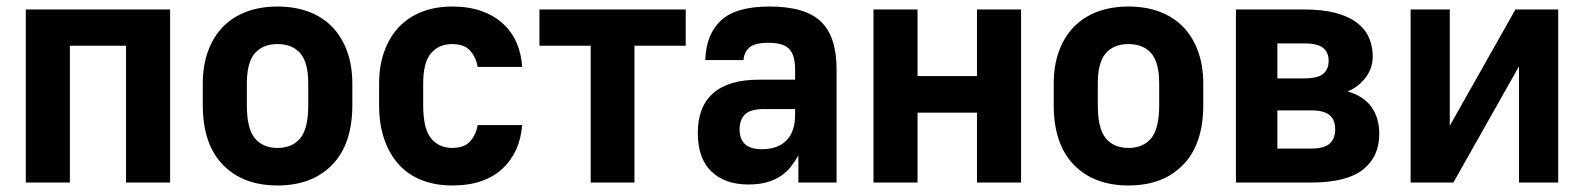

<svg xmlns="http://www.w3.org/2000/svg" viewBox="-20 -559 4851 588"><path d="M59 -530H501V0H366V-419H194V0H59Z M830 9Q724 9 662.5 -54.5Q601 -118 601 -237V-303Q601 -358 617 -402Q633 -446 662.5 -476.5Q692 -507 734.5 -523Q777 -539 830 -539Q883 -539 925.5 -523Q968 -507 997.5 -476.5Q1027 -446 1043 -402Q1059 -358 1059 -303V-237Q1059 -118 997.5 -54.5Q936 9 830 9ZM830 -106Q875 -106 899.5 -135.5Q924 -165 924 -237V-303Q924 -368 899.5 -396Q875 -424 830 -424Q785 -424 760.5 -396Q736 -368 736 -303V-237Q736 -165 760.5 -135.5Q785 -106 830 -106Z M1365 9Q1314 9 1272.5 -7Q1231 -23 1202 -54.5Q1173 -86 1157 -132Q1141 -178 1141 -237V-303Q1141 -358 1157 -402Q1173 -446 1202 -476.5Q1231 -507 1272.5 -523Q1314 -539 1365 -539Q1416 -539 1455 -525Q1494 -511 1521 -486Q1548 -461 1562.5 -427Q1577 -393 1579 -354H1443Q1438 -383 1420 -403.5Q1402 -424 1365 -424Q1324 -424 1300 -396Q1276 -368 1276 -303V-237Q1276 -165 1300 -135.5Q1324 -106 1365 -106Q1402 -106 1420 -126.5Q1438 -147 1443 -176H1579Q1576 -135 1561 -101.5Q1546 -68 1519.5 -43Q1493 -18 1454.5 -4.5Q1416 9 1365 9Z M1789 -419H1632V-530H2080V-419H1923V0H1789Z M2272 6Q2200 6 2158.5 -34Q2117 -74 2117 -152Q2117 -232 2164 -273.5Q2211 -315 2305 -315H2415V-346Q2415 -391 2396.5 -409.5Q2378 -428 2334 -428Q2292 -428 2275.5 -414Q2259 -400 2257 -375H2140Q2142 -453 2187.5 -496Q2233 -539 2337 -539Q2446 -539 2494 -493Q2542 -447 2542 -347V0H2425V-83Q2415 -65 2402 -48.5Q2389 -32 2371 -20Q2353 -8 2329 -1Q2305 6 2272 6ZM2313 -102Q2362 -102 2388.5 -129Q2415 -156 2415 -207V-225H2320Q2278 -225 2261.5 -208.5Q2245 -192 2245 -163Q2245 -102 2313 -102Z M2655 -530H2790V-326H2972V-530H3107V0H2972V-214H2790V0H2655Z M3436 9Q3330 9 3268.5 -54.5Q3207 -118 3207 -237V-303Q3207 -358 3223 -402Q3239 -446 3268.5 -476.5Q3298 -507 3340.5 -523Q3383 -539 3436 -539Q3489 -539 3531.5 -523Q3574 -507 3603.5 -476.5Q3633 -446 3649 -402Q3665 -358 3665 -303V-237Q3665 -118 3603.5 -54.5Q3542 9 3436 9ZM3436 -106Q3481 -106 3505.5 -135.5Q3530 -165 3530 -237V-303Q3530 -368 3505.5 -396Q3481 -424 3436 -424Q3391 -424 3366.5 -396Q3342 -368 3342 -303V-237Q3342 -165 3366.5 -135.5Q3391 -106 3436 -106Z M3765 -530H3974Q4030 -530 4070 -519.5Q4110 -509 4135.5 -489.5Q4161 -470 4172.5 -443.5Q4184 -417 4184 -386Q4184 -366 4177.5 -349Q4171 -332 4160 -318.5Q4149 -305 4135.5 -295Q4122 -285 4107 -279Q4156 -265 4180 -231.5Q4204 -198 4204 -149Q4204 -79 4154 -39.5Q4104 0 3994 0H3765ZM3994 -104Q4035 -104 4052 -119Q4069 -134 4069 -163Q4069 -192 4052 -206.5Q4035 -221 3994 -221H3892V-104ZM3974 -319Q4016 -319 4032.5 -333Q4049 -347 4049 -373Q4049 -398 4032.5 -412Q4016 -426 3974 -426H3892V-319Z M4300 -530H4420V-174L4621 -530H4752V0H4632V-356L4431 0H4300Z"/></svg>

Font: Golos UI
Style: Bold
Weight: 700
Designer: A.Korolkova, Vitaly Kuzmin
Foundry: ParaType Ltd
Version: Version 2.000